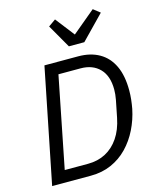

<svg xmlns="http://www.w3.org/2000/svg" viewBox="-136 -1037 923 1130"><g transform="rotate(-15 326.0 -472.0)"><path d="M39 0 179 -698H384Q459 -698 512.5 -667.5Q566 -637 594.5 -577Q623 -517 623 -427Q623 -399 620 -371.5Q617 -344 612 -317Q599 -253 570.5 -195.5Q542 -138 499.5 -94Q457 -50 400.5 -25Q344 0 275 0ZM135 -72H277Q337 -72 384.5 -97Q432 -122 465 -170.5Q498 -219 512 -289L533 -394Q536 -409 537.5 -425Q539 -441 539 -455Q539 -538 496 -582Q453 -626 380 -626H245ZM441 -769H347L265 -912L309 -943L399 -827L539 -944L580 -912Z"/></g></svg>

Font: IBM Plex Sans Var
Style: Italic
Weight: 400
Italic angle: -11.31°
Designer: Mike Abbink, Paul van der Laan, Pieter van Rosmalen
Foundry: Bold Monday
Version: Version 1.001